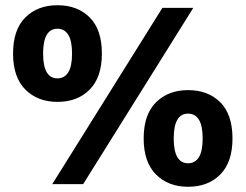

<svg xmlns="http://www.w3.org/2000/svg" viewBox="-20 -705 940 735"><path d="M200 -315Q124.2 -315 77.1 -362.1Q30 -409.2 30 -500Q30 -591.7 77.1 -638.3Q124.2 -685 200 -685Q276.7 -685 323.3 -638.3Q370 -591.7 370 -500Q370 -409.2 323.3 -362.1Q276.7 -315 200 -315ZM200 -405Q226.7 -405 241.2 -427.9Q255.8 -450.8 255.8 -500Q255.8 -549.2 241.2 -572.1Q226.7 -595 200 -595Q145 -595 145 -500Q145 -405 200 -405ZM700 10Q624.2 10 577.1 -37.1Q530 -84.2 530 -175Q530 -266.7 577.1 -313.3Q624.2 -360 700 -360Q776.7 -360 823.3 -313.3Q870 -266.7 870 -175Q870 -84.2 823.3 -37.1Q776.7 10 700 10ZM700 -80Q726.7 -80 741.2 -102.9Q755.8 -125.8 755.8 -175Q755.8 -224.2 741.2 -247.1Q726.7 -270 700 -270Q645 -270 645 -175Q645 -80 700 -80ZM180 0 601.7 -675H720L298.3 0Z"/></svg>

Font: Funnel Display ExtraBold
Style: Regular
Weight: 800
Designer: NORD ID, Kristian Moeller
Foundry: Dicotype
Version: Version 1.000